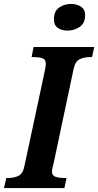

<svg xmlns="http://www.w3.org/2000/svg" viewBox="-41 -952 497 972"><path d="M-21 0 -9 -51H2Q29 -51 52 -61.5Q75 -72 83 -113L186 -594Q189 -608 190 -616.5Q191 -625 191 -629Q191 -651 174 -657Q157 -663 130 -663H119L129 -714H436L425 -663H414Q385 -663 362 -652Q339 -641 331 -600L231 -128Q228 -114 225 -103Q222 -92 222 -85Q222 -63 240 -57Q258 -51 285 -51H296L285 0ZM301 -797Q272 -797 252 -810.5Q232 -824 232 -854Q232 -896 258.5 -914Q285 -932 319 -932Q347 -932 368.5 -918.5Q390 -905 390 -875Q390 -834 362 -815.5Q334 -797 301 -797Z"/></svg>

Font: Noto Serif Condensed
Style: Bold Italic
Weight: 700
Width: 3
Italic angle: -12°
Designer: Monotype Design Team
Foundry: Monotype Imaging Inc.
Version: Version 2.014